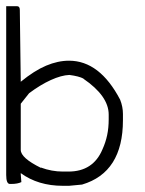

<svg xmlns="http://www.w3.org/2000/svg" viewBox="-21 -600 469 620"><path d="M34 -580Q43 -580 43 -568L46 -336Q90 -372 128 -388Q166 -404 202 -404Q301 -404 367 -278Q376 -255 376 -232V-212Q376 -43 244 -4L202 0H182Q102 0 46 -41V-37L48 -12Q36 -6 15 -6H11Q-1 -6 -1 -35V-580ZM46 -265V-116Q46 -90 111 -58V-59Q146 -46 182 -46H200Q280 -46 310 -118Q320 -140 325 -163.5Q330 -187 330 -215V-230Q330 -290 248 -346H249Q234 -354 203 -358Q177 -357 143 -341.5Q109 -326 73 -299Z"/></svg>

Font: Ekushey Kolom
Style: Regular
Weight: 400
Designer: Al Mamun Sumon
Foundry: Al Mamun Sumon
Version: Version 1.0